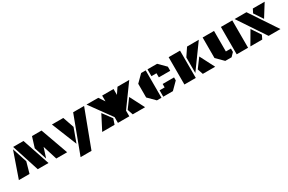

<svg xmlns="http://www.w3.org/2000/svg" viewBox="132 -1746 4721 3152"><g transform="rotate(-30 2492.5 -169.5)"><path d="M941.4 0.5H735.4L650.9 -269.5L590.8 -82.5L513.2 -321.3L574.7 -518.6L575.2 -518.1H755.4ZM587.9 0.5H384.3L217.3 -518.1H413.1ZM195.8 -485.8 286.6 -206.5 228.5 0.5H26.4Z M1299.3 180.7H1092.3L1355 -518.6H1562.5ZM952.6 -518.6H1168L1240.7 -307.6L1144 -43.5Z M2120.1 -406.2 2194.8 -517.6 2418 -518.1 2120.1 -107.4V0H1904.3V-109.4L1607.9 -518.1L1831.1 -517.6L1904.3 -408.2V-517.6H2120.1ZM2419.4 0H2185.1L2149.4 -104.5L2276.9 -276.4ZM1606.4 0 1749 -276.4 1876.5 -104.5 1840.8 0Z M2730 0H2643.6L2514.2 -129.4V-389.2L2643.6 -518.6H2730ZM2764.2 -389.2V-518.6H2946.3L3075.7 -389.2V-311.5H2859.9V-389.2ZM2764.2 0V-121.1H2859.9V-186H3075.7V-129.4L2946.3 0Z M3380.4 -517.6V0H3164.6V-517.6ZM3513.7 -517.6 3736.8 -518.1 3414.1 -73.2V-369.1ZM3748 0H3513.7L3478 -104.5L3605.5 -276.4Z M4371.6 -518.6V0H4155.8V-518.6ZM4025.4 -129.4H4121.6V-64.9L4059.1 0H3939.5L3809.6 -129.4V-518.6H4025.4Z M4640.1 -518.6 4985.4 0H4761.2L4415.5 -518.6ZM4724.6 -446.8 4761.2 -518.6H4985.4L4835.9 -279.3ZM4640.1 0H4415.5L4559.6 -247.1L4675.3 -72.8Z"/></g></svg>

Font: Black Ops One [rus by aLiNcE]
Style: Regular
Weight: 400
Designer: James Grieshaber
Foundry: James Grieshaber
Version: Version 1.002;May 25, 2024;FontCreator 13.0.0.2680 64-bit